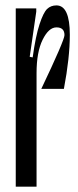

<svg xmlns="http://www.w3.org/2000/svg" viewBox="-20 -698 292 718"><path d="M191.1 -595.6Q162.2 -595.6 139.4 -549.4Q116.7 -503.3 116.7 -424.4V0H38.9V-666.7H115.6V-654.4L91.1 -485.6L102.2 -483.3Q113.3 -563.3 127.8 -607.2Q142.2 -651.1 156.1 -664.4Q170 -677.8 191.1 -677.8Q241.1 -677.8 241.1 -567.8Q241.1 -482.2 218.9 -365.6H134.4Q221.1 -547.8 221.1 -566.7Q221.1 -595.6 191.1 -595.6Z"/></svg>

Font: Le Murmure
Style: Regular
Weight: 600
Width: 2
Designer: Jeremy Landes, Alexander Slobzheninov (Cyrillic)
Foundry: Velvetyne Type Foundry
Version: Version 1.0